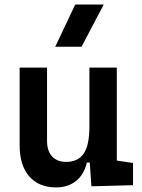

<svg xmlns="http://www.w3.org/2000/svg" viewBox="-20 -815 626 845"><path d="M227.5 9.8Q150.9 9.8 108.6 -38.8Q66.4 -87.4 66.4 -175.8V-517.6H187V-195.3Q187 -150.9 209.2 -126.7Q231.4 -102.5 271.5 -102.5Q322.3 -102.5 347.9 -138.4Q373.5 -174.3 373.5 -258.8V-517.6H494.1V-108.4L565.4 -97.7V0L382.3 4.9L375 -99.6H362.3Q350.1 -46.9 314.7 -18.6Q279.3 9.8 227.5 9.8ZM223.1 -609.4 311 -794.9H436.5L338.9 -609.4Z"/></svg>

Font: CaskaydiaCove NF SemiBold
Style: Regular
Weight: 600
Designer: Aaron Bell
Foundry: Saja Typeworks
Version: Version 2111.001; VTT 6.35;Nerd Fonts 3.2.1